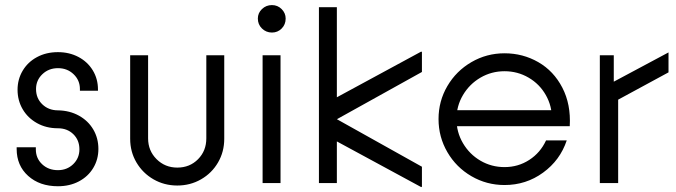

<svg xmlns="http://www.w3.org/2000/svg" viewBox="-20 -735 2716 771"><path d="M46.9 -136.9V-143.7H123.9V-135.3Q123.9 -99.3 149.2 -75.5Q174.5 -51.7 212.5 -51.7Q249.1 -51.7 274 -75.8Q298.9 -100 298.9 -135.3Q298.9 -172.3 274.5 -196.1Q250.1 -219.9 212.5 -219.9Q165.7 -219.9 128.6 -240.6Q91.5 -261.3 71 -296.5Q50.5 -331.7 50.5 -374.5Q50.5 -416.4 71 -451Q91.5 -485.7 128.4 -505.6Q165.4 -525.6 212.5 -525.6Q258.3 -525.6 294.9 -506.3Q331.5 -487 352.4 -452.8Q373.4 -418.5 373.4 -375.6V-370.7H300.9V-377.5Q300.9 -412.7 275.5 -437Q250.1 -461.3 212.8 -461.3Q175.5 -461.3 150.1 -437Q124.7 -412.7 124.7 -377.5Q124.7 -340.5 149.7 -316.3Q174.7 -292.1 212.5 -291.9Q259.9 -291.1 296.9 -270.6Q333.9 -250.1 354.5 -215.2Q375.1 -180.2 375.1 -137.1Q375.1 -94.8 354.4 -60.4Q333.7 -26.1 296.8 -6.6Q259.9 12.9 212.5 12.9Q139.2 12.9 93.1 -28.6Q46.9 -70.1 46.9 -136.9Z M502.7 -177.8V-513H574.7V-179.3Q574.7 -129.9 608.6 -96Q642.6 -62 691.9 -62Q742 -62 775.2 -95.6Q808.5 -129.2 808.5 -179.3V-513H880.5V-177.8Q880.5 -125.5 855.6 -82.7Q830.7 -39.8 787.4 -14.9Q744.2 10 691.9 10Q639.7 10 596.4 -14.9Q553.2 -39.8 527.9 -82.7Q502.7 -125.5 502.7 -177.8Z M1106.5 -513V0H1034.5V-513ZM1015.4 -660.5Q1015.4 -682.8 1032 -698.7Q1048.7 -714.6 1072 -714.6Q1094.9 -714.6 1111 -698.5Q1127.1 -682.3 1127.1 -660.5Q1127.1 -636.6 1111.1 -620.5Q1095.1 -604.3 1072 -604.3Q1048.7 -604.3 1032 -620.5Q1015.4 -636.6 1015.4 -660.5Z M1272.4 -199.8V-311.7L1671.5 -527.9L1674.3 -526.2V-446L1332.9 -256.3L1674.3 -65.5V14.7L1671.5 16.4ZM1260.7 -706H1332.7V0H1260.7Z M1741 -257Q1741 -329 1776.5 -389.5Q1812 -450 1873 -485.5Q1934 -521 2006 -521Q2079.5 -521 2141.5 -485.5Q2203.5 -449.9 2238.2 -382.9Q2272.9 -315.8 2267.9 -228.3H1773.3V-292.6H2228L2196.2 -256.6Q2197.1 -308.7 2171.9 -353.1Q2146.8 -397.5 2102.7 -423.2Q2058.6 -449 2006 -449Q1953.7 -449 1909.5 -423.3Q1865.3 -397.5 1839.2 -353.4Q1813 -309.2 1813 -256.9Q1813 -204.6 1839.1 -160Q1865.3 -115.4 1909.4 -89.7Q1953.5 -64 2006 -64Q2060.9 -64 2105.4 -92.9Q2149.9 -121.7 2172.7 -171.1H2255.8Q2229.1 -91.3 2160.7 -41.7Q2092.4 8 2006 8Q1934 8 1873 -27.5Q1812 -63 1776.5 -124Q1741 -185 1741 -257Z M2388.7 -513H2444.7V-407L2664.5 -524.5V-444.4L2462.3 -334.8V0H2388.7Z"/></svg>

Font: Lineal Thin
Style: Regular
Weight: 200
Designer: Created by Frank Adebiaye with contributions from Anton Moglia & Ariel Martín Pérez
Created by Frank ADEBIAYE with FontF
Foundry: Velvetyne Type Foundry
Version: Version 2.000;Glyphs 3.2 (3227)